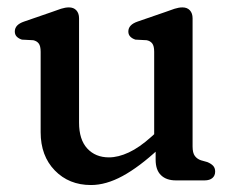

<svg xmlns="http://www.w3.org/2000/svg" viewBox="-20 -497 650 529"><path d="M408.8 -57V-93.8L404.8 -99.1V-354.2Q404.8 -370.4 399.4 -377.3Q394.1 -384.2 384.2 -386.2L353.2 -387.8Q344.3 -390.6 339 -396.1Q333.6 -401.6 333.6 -410.2Q333.6 -419.6 340 -426.4Q346.3 -433.2 359.2 -437.6L434.6 -463.6Q449.3 -469.1 461 -472.9Q472.7 -476.6 482.8 -476.6Q495.8 -476.6 503.2 -468.5Q510.6 -460.4 510.6 -446.6V-93.4Q510.6 -75.7 516.8 -67.4Q522.9 -59.1 533.6 -55.4L551.4 -50.4Q561.9 -46 567.4 -40Q572.8 -34 572.8 -24.4Q572.8 -13.1 565.3 -6.6Q557.7 0 543.8 0H464.4Q438.3 0 423.6 -14.3Q408.8 -28.5 408.8 -57ZM92 -132.8V-354.2Q92 -370.4 86.6 -377.3Q81.3 -384.2 71.4 -386.2L40.4 -387.8Q31.5 -390.6 26.1 -396.1Q20.8 -401.6 20.8 -410.2Q20.8 -419.6 27.1 -426.4Q33.5 -433.2 46.4 -437.6L121.8 -463.6Q136.5 -469.1 148.2 -472.9Q159.9 -476.6 170 -476.6Q183 -476.6 190.4 -468.5Q197.8 -460.4 197.8 -446.6V-159.2Q197.8 -112.4 220.4 -87.9Q243 -63.4 280.2 -63.4Q305.7 -63.4 334.9 -77Q364 -90.5 396.6 -119.8L419.6 -140.6L445 -112.2L417.8 -87.2Q363.5 -36.8 317.7 -12Q272 12.8 230.6 12.8Q170 12.8 131 -27.4Q92 -67.5 92 -132.8Z"/></svg>

Font: Fraunces SuperSoft
Style: Regular
Weight: 900
Version: Version 1.000;[b76b70a41]